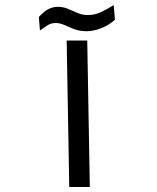

<svg xmlns="http://www.w3.org/2000/svg" viewBox="-20 -745 626 765"><path d="M255.9 0 245.6 -583.5H327.6L337.9 0ZM324.7 -620.6Q297.4 -620.6 275.6 -628.9Q253.9 -637.2 236.3 -645.5Q218.3 -653.3 202.6 -653.3Q184.6 -653.3 171.6 -645.5Q158.7 -637.7 139.2 -623.5L134.8 -677.2Q154.8 -699.2 172.6 -708.5Q190.4 -717.8 210.4 -717.8Q232.4 -717.8 251 -709.7Q269.5 -701.7 288.6 -693.4Q307.6 -685.1 330.1 -685.1Q357.4 -685.1 381.8 -696.5Q406.2 -708 433.1 -724.6L438 -666.5Q413.1 -644 382.3 -632.3Q351.6 -620.6 324.7 -620.6Z"/></svg>

Font: CaskaydiaMono NF SemiLight
Style: Regular
Weight: 350
Designer: Aaron Bell
Foundry: Saja Typeworks
Version: Version 2111.001; ttfautohint (v1.8.4);Nerd Fonts 3.1.1